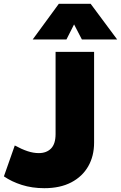

<svg xmlns="http://www.w3.org/2000/svg" viewBox="-22 -972 634 1007"><path d="M210.5 15Q146.5 15 92.8 -2Q39 -19 -1.5 -47L55.5 -209Q91.5 -189.5 122.2 -179.2Q153 -169 181.5 -169Q222 -169 245.8 -193.2Q269.5 -217.5 269.5 -269V-700H471.5V-224Q471.5 -153.5 440.8 -99.8Q410 -46 351.8 -15.5Q293.5 15 210.5 15ZM149.5 -765 286.5 -952H453.5L592.5 -765H407.5L366.5 -844L326.5 -765Z"/></svg>

Font: Geologica Cursive Black
Style: Regular
Weight: 900
Designer: Sindre Bremnes, Frode Helland
Foundry: Monokrom Skriftforlag AS
Version: Version 1.010;gftools[0.9.28]